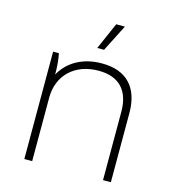

<svg xmlns="http://www.w3.org/2000/svg" viewBox="-108 -809 808 898"><g transform="rotate(15 296.5 -360.0)"><path d="M320 -590 386 -720H344L287 -590ZM92 0H130V-308C130 -416 207 -489 321 -489H322C422 -489 473 -432 473 -331V0H511V-335C511 -458 447 -526 329 -526H326C237 -526 165 -486 129 -419C129 -464 125 -497 120 -520H92Z"/></g></svg>

Font: Fixel Text ExtraLight
Style: Regular
Weight: 200
Width: 4
Designer: AlfaBravo + MacPaw
Foundry: Kyrylo Tkachov, Marchela Mozhyna, Serhii Makarenko, Maria Weinstein, Zakhar Kryvoshyya
Version: Version 1.211